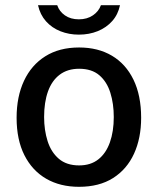

<svg xmlns="http://www.w3.org/2000/svg" viewBox="-20 -710 608 740"><path d="M284.5 10Q212 10 158 -21.2Q104 -52.5 74 -112Q44 -171.5 44 -256Q44 -337.5 72.5 -398.5Q101 -459.5 154.8 -493.2Q208.5 -527 285 -527Q358 -527 411.5 -495.2Q465 -463.5 494.5 -402.8Q524 -342 524 -256Q524 -177.5 496.5 -117.5Q469 -57.5 415.8 -23.8Q362.5 10 284.5 10ZM285 -72.5Q329.5 -72.5 359 -95.8Q388.5 -119 403.5 -161.2Q418.5 -203.5 418.5 -259Q418.5 -310.5 405.2 -352.8Q392 -395 362.8 -420Q333.5 -445 285 -445Q240.5 -445 210.2 -422.2Q180 -399.5 165 -357.8Q150 -316 150 -259Q150 -208.5 163.5 -166Q177 -123.5 206.8 -98Q236.5 -72.5 285 -72.5ZM284 -576.5Q246 -576.5 213 -589.5Q180 -602.5 157.2 -628Q134.5 -653.5 126.5 -690H200.5Q208.5 -666 230.2 -650.8Q252 -635.5 284 -635.5Q315.5 -635.5 338 -650.8Q360.5 -666 369 -690H442.5Q435 -654 412.5 -628.8Q390 -603.5 356.8 -590Q323.5 -576.5 284 -576.5Z"/></svg>

Font: Public Sans Thin Medium
Style: Regular
Weight: 500
Version: Version 2.001